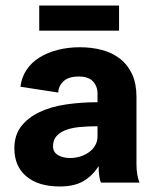

<svg xmlns="http://www.w3.org/2000/svg" viewBox="-20 -661 570 695"><path d="M122 -641H411V-550H122ZM346 0Q342 -5 339.5 -22.5Q337 -40 337 -60Q316 -26 283 -6Q250 14 196 14Q119 14 75.5 -22.5Q32 -59 32 -124Q32 -172 57 -204Q82 -236 123.5 -255.5Q165 -275 219.5 -283Q274 -291 333 -291V-322Q333 -349 316.5 -366.5Q300 -384 265 -384Q227 -384 209 -366Q191 -348 191 -326L54 -347Q58 -381 76 -408Q94 -435 123 -453Q152 -471 189.5 -480.5Q227 -490 269 -490Q312 -490 349.5 -480Q387 -470 415 -448Q443 -426 458.5 -392Q474 -358 474 -310V-67Q474 -46 477 -29Q480 -12 485 0ZM234 -89Q253 -89 270.5 -94.5Q288 -100 302 -110Q316 -120 324.5 -134.5Q333 -149 333 -168V-204Q297 -204 267 -201Q237 -198 216 -189.5Q195 -181 183.5 -167Q172 -153 172 -132Q172 -110 190 -99.5Q208 -89 234 -89Z"/></svg>

Font: Post Grotesk Bold
Style: Bold
Weight: 700
Version: Version 1.0